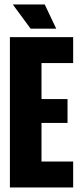

<svg xmlns="http://www.w3.org/2000/svg" viewBox="-20 -823 353 843"><path d="M23.5 0V-660H162.2V0ZM117.3 0V-113.8H301.2V0ZM117.3 -283.3V-388H276.5V-283.3ZM117.3 -546.2V-660H301.2V-546.2ZM114.3 -697.2 36.2 -803.3H176.5L226.8 -697.2Z"/></svg>

Font: Bricolage Grotesque 96pt ExtraBold Condensed
Style: Regular
Weight: 800
Width: 3
Version: Version 1.001;gftools[0.9.33.dev8+g029e19f]